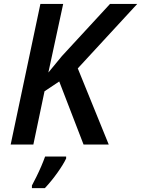

<svg xmlns="http://www.w3.org/2000/svg" viewBox="-20 -734 717 975"><path d="M34.2 0 185.1 -713.9H300.8L225.6 -365.7L294.4 -449.2L538.6 -713.9H676.8L375 -386.7L532.2 0H404.3L280.8 -320.3L206.1 -270.5L149.4 0ZM142.1 221.2V208Q151.9 189.9 164.8 163.8Q177.7 137.7 189.5 110.4Q201.2 83 209 61H315.9V70.8Q302.2 100.1 271.5 143.3Q240.7 186.5 208 221.2Z"/></svg>

Font: Open Sans SemiBold
Style: Italic
Weight: 600
Italic angle: -12°
Designer: Monotype Design Team
Foundry: Monotype Imaging Inc.
Version: Version 3.003; ttfautohint (v1.8.4)